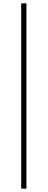

<svg xmlns="http://www.w3.org/2000/svg" viewBox="-20 -846 283 1141"><path d="M106 275V-826H137V275Z"/></svg>

Font: Noto Sans Korean Thin
Style: Regular
Weight: 250
Designer: Ryoko NISHIZUKA  (kana & ideographs); Paul D. Hunt (Latin, Greek & Cyrillic); Wenlong ZHANG  (bopomofo); Sandoll Communi
Foundry: Adobe Systems Incorporated
Version: Version 1.0001;PS 1;hotconv 1.0.78;makeotf.lib2.5.61930